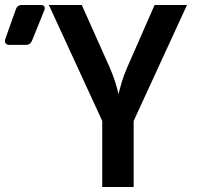

<svg xmlns="http://www.w3.org/2000/svg" viewBox="-173 -750 793 770"><path d="M-136 -570Q-146 -570 -150.5 -576.5Q-155 -583 -152 -593L-109 -714Q-103 -730 -86 -730H-11Q13 -730 4 -707L-45 -586Q-52 -570 -68 -570ZM237 0V-265L23 -730H155L268 -477Q281 -447 290 -418Q299 -389 302 -373Q306 -389 314.5 -418Q323 -447 336 -477L447 -730H577L363 -265V0Z"/></svg>

Font: Pitagon Sans Mono
Style: Bold
Weight: 700
Monospace: yes
Designer: Travis Tran
Foundry: Pitagon
Version: Version 1.001; ttfautohint (v1.8.4.7-5d5b);gftools[0.9.26]